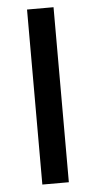

<svg xmlns="http://www.w3.org/2000/svg" viewBox="-52 -732 382 765"><g transform="rotate(-5 139.5 -350.0)"><path d="M86 -700H192V0H86Z"/></g></svg>

Font: NT Somic Medium
Style: Regular
Weight: 500
Designer: Ravid Balaliev — lead type designer, mastering
Michael Voronin — secret advisor, marketing
Ivan Kovalenko — best boy
Foundry: NT Type
Version: Version 0.7